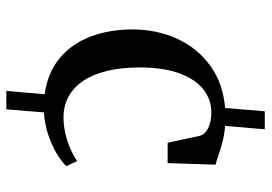

<svg xmlns="http://www.w3.org/2000/svg" viewBox="-142 -568 836 591"><g transform="rotate(90 275.5 -272.0)"><path d="M70 -260.5Q70 -337 98.8 -399.8Q127.5 -462.5 181.8 -501.8Q236 -541 312 -547.5L322 -669.5H377.5L367 -547.5Q395 -545 417.8 -539Q440.5 -533 458 -526.8Q475.5 -520.5 486.5 -518L481.5 -370.5H419L397.5 -469.5Q395 -479.5 385.8 -487.5Q376.5 -495.5 361.2 -500.2Q346 -505 324.5 -505Q286 -505 254.8 -480.5Q223.5 -456 205.5 -407.5Q187.5 -359 187 -286Q187 -227.5 198 -183.2Q209 -139 229.2 -109.5Q249.5 -80 277.8 -65Q306 -50 340 -50Q367 -50 392.8 -56.2Q418.5 -62.5 439.8 -72.2Q461 -82 475 -92L491 -59Q476.5 -43.5 450.8 -28.2Q425 -13 392.8 -2.5Q360.5 8 325.5 10.5L316 126H259.5L269.5 8Q204 -1 159.5 -37.5Q115 -74 92.8 -131.5Q70.5 -189 70 -260.5Z"/></g></svg>

Font: Merriweather 72pt Medium
Style: Regular
Weight: 500
Version: Version 2.100